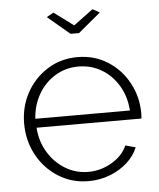

<svg xmlns="http://www.w3.org/2000/svg" viewBox="-53 -776 689 831"><g transform="rotate(-5 291.5 -360.0)"><path d="M299 10Q226 10 167.5 -27Q109 -64 75.5 -126Q42 -188 42 -262Q42 -335 75 -395.5Q108 -456 166 -492.5Q224 -529 296 -529Q370 -529 427.5 -492.5Q485 -456 518 -395Q551 -334 551 -262Q551 -250 550 -240H94Q98 -180 127 -132.5Q156 -85 201.5 -57.5Q247 -30 301 -30Q355 -30 403 -58Q451 -86 470 -130L514 -118Q499 -81 466.5 -52Q434 -23 390.5 -6.5Q347 10 299 10ZM92 -279H503Q499 -340 470.5 -387.5Q442 -435 397 -461.5Q352 -488 297 -488Q242 -488 197 -461Q152 -434 124 -386.5Q96 -339 92 -279ZM210 -730 295 -667 380 -730 410 -713 313 -632H276L180 -713Z"/></g></svg>

Font: Raleway Light
Style: Regular
Weight: 300
Designer: Matt McInerney, Pablo Impallari, Rodrigo Fuenzalida
Foundry: Matt McInerney, Pablo Impallari, Rodrigo Fuenzalida
Version: Version 4.026